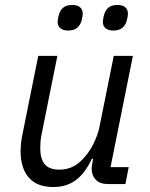

<svg xmlns="http://www.w3.org/2000/svg" viewBox="-20 -741 602 773"><path d="M134 -516H211L147 -198Q144 -183 143 -168.5Q142 -154 142 -145Q142 -102 160 -80Q178 -58 219 -58Q246 -58 269 -68Q292 -78 312 -99Q340 -128 357 -163.5Q374 -199 380 -228L438 -516H515L425 -68H498L485 0H415Q382 0 365.5 -17.5Q349 -35 349 -63Q349 -68 350 -75Q351 -82 353 -92L355 -102H350Q323 -44 285.5 -16Q248 12 195 12Q129 12 96 -26Q63 -64 63 -131Q63 -145 64.5 -162Q66 -179 70 -198ZM254 -618Q235 -618 223.5 -627Q212 -636 212 -653Q212 -657 213 -661.5Q214 -666 215 -674Q220 -697 233 -709Q246 -721 271 -721Q291 -721 302 -712Q313 -703 313 -686Q313 -682 312.5 -677.5Q312 -673 310 -665Q306 -643 292.5 -630.5Q279 -618 254 -618ZM436 -618Q417 -618 405.5 -627Q394 -636 394 -653Q394 -657 395 -661.5Q396 -666 397 -674Q402 -697 415 -709Q428 -721 453 -721Q473 -721 484 -712Q495 -703 495 -686Q495 -682 494.5 -677.5Q494 -673 492 -665Q488 -643 474.5 -630.5Q461 -618 436 -618Z"/></svg>

Font: IBM Plex Sans Var
Style: Italic
Weight: 400
Italic angle: -11.31°
Designer: Mike Abbink, Paul van der Laan, Pieter van Rosmalen
Foundry: Bold Monday
Version: Version 1.001